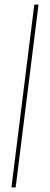

<svg xmlns="http://www.w3.org/2000/svg" viewBox="-20 -770 219 840"><path d="M48.5 50 148.5 -750H130L30 50Z"/></svg>

Font: Picaflor 24 pt
Style: Regular
Weight: 400
Designer: Ariel Martín Pérez
Foundry: Tunera Type Foundry
Version: Version 1.000;hotconv 1.0.109;makeotfexe 2.5.65596